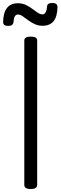

<svg xmlns="http://www.w3.org/2000/svg" viewBox="-20 -1262 415 1296"><path d="M188 14Q166 14 155 7Q144 0 144 -14V-988Q144 -1002 155 -1008.5Q166 -1015 188 -1015Q209 -1015 220 -1008.5Q231 -1002 231 -988V-14Q231 0 220 7Q209 14 188 14ZM35 -1087Q1 -1087 1 -1113Q2 -1176 27 -1208Q52 -1240 101 -1240Q131 -1240 155 -1228.5Q179 -1217 198 -1202.5Q217 -1188 234 -1176.5Q251 -1165 267 -1165Q281 -1165 289 -1181Q297 -1197 298 -1220Q300 -1242 332 -1242Q351 -1242 359.5 -1235Q368 -1228 368 -1214Q367 -1151 342 -1119.5Q317 -1088 267 -1088Q238 -1088 213.5 -1099.5Q189 -1111 169.5 -1126Q150 -1141 133 -1152.5Q116 -1164 101 -1164Q87 -1164 80 -1151.5Q73 -1139 71 -1113Q70 -1100 61 -1093.5Q52 -1087 35 -1087Z"/></svg>

Font: Playwrite ES Deco
Style: Regular
Weight: 400
Designer: Veronika Burian, José Scaglione
Foundry: TypeTogether
Version: Version 1.002